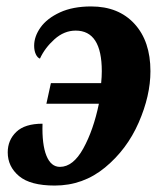

<svg xmlns="http://www.w3.org/2000/svg" viewBox="-20 -566 504 596"><path d="M4 -93Q4 -131 30.5 -156.5Q57 -182 112 -182Q110 -118 124 -83Q138 -48 166 -48Q207 -48 238.5 -105Q270 -162 287 -244H124L138 -308H294Q296 -328 296 -345Q296 -471 215 -471Q179 -471 149 -444Q119 -417 104 -384Q96 -387 91 -398Q86 -409 86 -424Q86 -453 106 -481Q126 -509 166 -527.5Q206 -546 263 -546Q348 -546 397.5 -492Q447 -438 447 -345Q447 -269 410.5 -185.5Q374 -102 306 -46Q238 10 150 10Q74 10 39 -19.5Q4 -49 4 -93Z"/></svg>

Font: Noto Serif CondExtraBold
Style: Italic
Weight: 800
Width: 3
Italic angle: -12°
Designer: Monotype Design Team
Foundry: Monotype Imaging Inc.
Version: Version 1.001